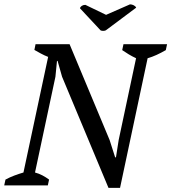

<svg xmlns="http://www.w3.org/2000/svg" viewBox="-33 -870 804 901"><path d="M546.4 -662.6H751L745.1 -634.8Q723.1 -622.1 701.7 -612.3Q680.2 -602.5 659.7 -596.7L530.3 11.7H476.1L258.3 -509.8L237.3 -584H234.4L227.1 -509.8L131.3 -60.5Q149.4 -55.7 165.8 -47.1Q182.1 -38.6 197.3 -27.3L191.4 0H-13.2L-7.3 -27.3Q12.7 -38.1 33.9 -46.1Q55.2 -54.2 77.1 -60.5L192.9 -603Q175.3 -609.9 158.9 -618.7Q142.6 -627.4 128.4 -635.7L133.8 -662.6H293.5L481.4 -212.9L507.3 -131.8H511.2L523.9 -212.9L605.5 -596.7Q586.9 -605.5 570.8 -615.2Q554.7 -625 540.5 -634.8ZM577.1 -849.6Q581.5 -849.6 586.2 -848.4Q590.8 -847.2 595 -845Q599.1 -842.8 602.1 -839.8Q605 -836.9 606 -834L463.4 -727.5Q458 -725.1 450.9 -725.1Q443.8 -725.1 439 -727.5L342.3 -831.1Q343.8 -837.9 350.8 -842.5Q357.9 -847.2 367.7 -847.2L464.8 -800.3Z"/></svg>

Font: PT Astra Serif
Style: Italic
Weight: 400
Italic angle: -16°
Designer: A.Korolkova, I. Chaeva
Foundry: ParaType Ltd
Version: Version 1.001